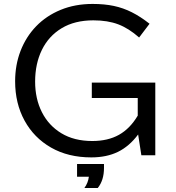

<svg xmlns="http://www.w3.org/2000/svg" viewBox="-20 -821 880 961"><path d="M757.3 -43.9H687.5L671.4 -147.9Q627.4 -88.9 570.6 -61Q513.7 -33.2 437 -33.2Q321.3 -33.2 235.6 -82.3Q149.9 -131.3 102.8 -217.5Q55.7 -303.7 55.7 -414.1Q55.7 -496.1 83 -566.7Q110.4 -637.2 161.1 -689.7Q211.9 -742.2 283.7 -771.7Q355.5 -801.3 443.8 -801.3Q502.4 -801.3 549.8 -791.3Q597.2 -781.2 640.1 -759.5Q683.1 -737.8 728.5 -702.1L676.3 -633.3Q624.5 -679.2 571.8 -699.2Q519 -719.2 447.3 -719.2Q354 -719.2 288.8 -679.9Q223.6 -640.6 189.7 -571.3Q155.8 -502 155.8 -412.6Q155.8 -327.1 189.5 -260Q223.1 -192.9 287.1 -154.1Q351.1 -115.2 441.9 -115.2Q520 -115.2 575.4 -146.2Q630.9 -177.2 669.4 -242.2V-330.6H439.5V-407.7H757.3ZM365.7 63.5V0H500.5V19.5Q500.5 81.5 469.2 120.1H402.3Q420.9 94.7 424.8 63.5Z"/></svg>

Font: BIZ UDPGothic
Style: Regular
Weight: 400
Designer: TypeBank Co., Ltd.
Foundry: Morisawa Inc.
Version: Version 1.051